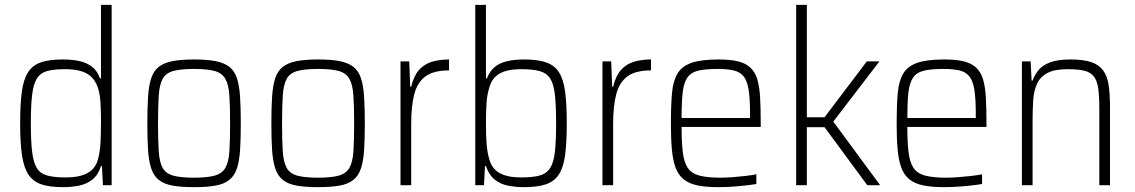

<svg xmlns="http://www.w3.org/2000/svg" viewBox="-20 -763 4676 791"><path d="M239 8Q185 8 150.5 -3.5Q116 -15 97 -44Q78 -73 70.5 -124Q63 -175 63 -255Q63 -334 70 -385.5Q77 -437 96 -466Q115 -495 149.5 -506.5Q184 -518 239 -518Q281 -518 311 -510.5Q341 -503 361.5 -486Q382 -469 392 -440H396V-743H440V0H404L400 -79H396Q385 -43 361.5 -24Q338 -5 307 1.5Q276 8 239 8ZM252 -32Q307 -32 339.5 -49.5Q372 -67 383 -104Q392 -137 394 -173.5Q396 -210 396 -268Q396 -307 394 -339.5Q392 -372 385 -396Q372 -440 339.5 -459Q307 -478 248 -478Q203 -478 175 -470.5Q147 -463 132.5 -440.5Q118 -418 112.5 -373.5Q107 -329 107 -255Q107 -181 112.5 -136.5Q118 -92 132.5 -69.5Q147 -47 176 -39.5Q205 -32 252 -32Z M780 8Q725 8 690 1.5Q655 -5 634 -22Q613 -39 603 -69Q593 -99 590 -144Q587 -189 587 -254Q587 -319 590 -365Q593 -411 603 -441Q613 -471 634 -487.5Q655 -504 690 -511Q725 -518 780 -518Q834 -518 869 -511Q904 -504 925 -487.5Q946 -471 956 -441Q966 -411 969 -365Q972 -319 972 -254Q972 -189 969 -144Q966 -99 956 -69Q946 -39 925 -22Q904 -5 869 1.5Q834 8 780 8ZM779 -31Q834 -31 864.5 -39.5Q895 -48 908.5 -71.5Q922 -95 925 -139Q928 -183 928 -254Q928 -325 925 -369.5Q922 -414 908.5 -438Q895 -462 864.5 -470.5Q834 -479 779 -479Q725 -479 694 -470.5Q663 -462 650 -438Q637 -414 634 -369.5Q631 -325 631 -254Q631 -183 634 -139Q637 -95 650 -71.5Q663 -48 693.5 -39.5Q724 -31 779 -31Z M1291 8Q1236 8 1201 1.5Q1166 -5 1145 -22Q1124 -39 1114 -69Q1104 -99 1101 -144Q1098 -189 1098 -254Q1098 -319 1101 -365Q1104 -411 1114 -441Q1124 -471 1145 -487.5Q1166 -504 1201 -511Q1236 -518 1291 -518Q1345 -518 1380 -511Q1415 -504 1436 -487.5Q1457 -471 1467 -441Q1477 -411 1480 -365Q1483 -319 1483 -254Q1483 -189 1480 -144Q1477 -99 1467 -69Q1457 -39 1436 -22Q1415 -5 1380 1.5Q1345 8 1291 8ZM1290 -31Q1345 -31 1375.5 -39.5Q1406 -48 1419.5 -71.5Q1433 -95 1436 -139Q1439 -183 1439 -254Q1439 -325 1436 -369.5Q1433 -414 1419.5 -438Q1406 -462 1375.5 -470.5Q1345 -479 1290 -479Q1236 -479 1205 -470.5Q1174 -462 1161 -438Q1148 -414 1145 -369.5Q1142 -325 1142 -254Q1142 -183 1145 -139Q1148 -95 1161 -71.5Q1174 -48 1204.5 -39.5Q1235 -31 1290 -31Z M1630 0V-510H1666L1670 -406H1674Q1685 -451 1706.5 -475Q1728 -499 1759.5 -508.5Q1791 -518 1830 -518V-473Q1766 -473 1732.5 -448Q1699 -423 1686.5 -374Q1674 -325 1674 -254V0Z M2139 8Q2103 8 2071.5 1.5Q2040 -5 2017 -24Q1994 -43 1982 -79H1978L1974 0H1938V-743H1982V-440H1986Q1997 -469 2017 -486Q2037 -503 2067.5 -510.5Q2098 -518 2139 -518Q2194 -518 2228.5 -506.5Q2263 -495 2282 -466.5Q2301 -438 2308 -386.5Q2315 -335 2315 -255Q2315 -175 2308 -123.5Q2301 -72 2282 -43.5Q2263 -15 2228.5 -3.5Q2194 8 2139 8ZM2126 -32Q2173 -32 2202 -39.5Q2231 -47 2246 -70Q2261 -93 2266 -137Q2271 -181 2271 -255Q2271 -329 2266 -373.5Q2261 -418 2246 -440.5Q2231 -463 2202 -470.5Q2173 -478 2126 -478Q2071 -478 2039.5 -460.5Q2008 -443 1997 -406Q1987 -375 1984.5 -340Q1982 -305 1982 -255Q1982 -206 1984.5 -171.5Q1987 -137 1996 -106Q2007 -67 2039.5 -49.5Q2072 -32 2126 -32Z M2462 0V-510H2498L2502 -406H2506Q2517 -451 2538.5 -475Q2560 -499 2591.5 -508.5Q2623 -518 2662 -518V-473Q2598 -473 2564.5 -448Q2531 -423 2518.5 -374Q2506 -325 2506 -254V0Z M2939 8Q2887 8 2852 0.5Q2817 -7 2795.5 -25Q2774 -43 2763 -73Q2752 -103 2748 -147.5Q2744 -192 2744 -254Q2744 -329 2748.5 -379.5Q2753 -430 2771.5 -460.5Q2790 -491 2830 -504.5Q2870 -518 2940 -518Q2990 -518 3021.5 -510Q3053 -502 3072 -484Q3091 -466 3100 -436Q3109 -406 3111.5 -361Q3114 -316 3114 -256V-240H2788Q2788 -177 2793 -136Q2798 -95 2813 -72Q2828 -49 2860 -40Q2892 -31 2947 -31Q2970 -31 2997 -33Q3024 -35 3050 -38Q3076 -41 3096 -45V-5Q3079 -2 3052.5 1Q3026 4 2997 6Q2968 8 2939 8ZM3070 -258V-296Q3070 -357 3064 -394Q3058 -431 3043 -449Q3028 -467 3002 -473Q2976 -479 2937 -479Q2887 -479 2857 -472Q2827 -465 2812 -443.5Q2797 -422 2792.5 -382.5Q2788 -343 2788 -277H3089Z M3260 0V-743H3304V-280H3377L3551 -510H3603L3413 -262L3606 0H3553L3377 -239H3304V0Z M3869 8Q3817 8 3782 0.5Q3747 -7 3725.5 -25Q3704 -43 3693 -73Q3682 -103 3678 -147.5Q3674 -192 3674 -254Q3674 -329 3678.5 -379.5Q3683 -430 3701.5 -460.5Q3720 -491 3760 -504.5Q3800 -518 3870 -518Q3920 -518 3951.5 -510Q3983 -502 4002 -484Q4021 -466 4030 -436Q4039 -406 4041.5 -361Q4044 -316 4044 -256V-240H3718Q3718 -177 3723 -136Q3728 -95 3743 -72Q3758 -49 3790 -40Q3822 -31 3877 -31Q3900 -31 3927 -33Q3954 -35 3980 -38Q4006 -41 4026 -45V-5Q4009 -2 3982.5 1Q3956 4 3927 6Q3898 8 3869 8ZM4000 -258V-296Q4000 -357 3994 -394Q3988 -431 3973 -449Q3958 -467 3932 -473Q3906 -479 3867 -479Q3817 -479 3787 -472Q3757 -465 3742 -443.5Q3727 -422 3722.5 -382.5Q3718 -343 3718 -277H4019Z M4190 0V-510H4226L4230 -431H4234Q4243 -456 4259.5 -475.5Q4276 -495 4307.5 -506.5Q4339 -518 4391 -518Q4444 -518 4476 -507Q4508 -496 4525 -472.5Q4542 -449 4547.5 -411.5Q4553 -374 4553 -320V0H4509V-311Q4509 -366 4504.5 -398.5Q4500 -431 4486 -448.5Q4472 -466 4446 -472Q4420 -478 4378 -478Q4324 -478 4294.5 -462Q4265 -446 4252 -417Q4239 -388 4236.5 -349Q4234 -310 4234 -264V0Z"/></svg>

Font: Saira SemiCondensed ExtraLight
Style: Regular
Weight: 250
Width: 4
Designer: Hector Gatti with collaboration of the Omnibus-Type team
Foundry: Omnibus-Type
Version: Version 1.101